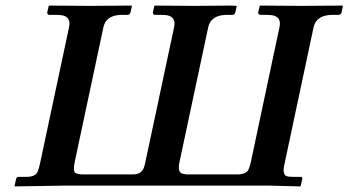

<svg xmlns="http://www.w3.org/2000/svg" viewBox="-20 -666 1247 687"><path d="M1102.1 -568.8 997.1 -75.2Q989.7 -41 1006.8 -35.2Q1014.6 -33.2 1027.8 -33.2H1058.1Q1061.5 -31.7 1062 -27.8L1056.2 -1L1053.7 1L939.5 -2H221.2L33.7 1L32.2 -1L38.1 -27.8Q40.5 -31.7 43.9 -33.2H74.2Q105 -33.2 113.8 -49.8Q118.7 -60.1 123 -80.1L227.1 -568.8Q235.4 -606.9 198.7 -611.8Q190.9 -612.8 182.1 -612.8H155.3Q148.9 -614.7 148.9 -621.1L154.3 -645L156.2 -646Q157.2 -646 304.2 -645L450.2 -646L452.1 -645L446.8 -621.1Q443.8 -613.8 437.5 -612.8H413.1Q359.4 -611.3 350.1 -568.8L247.6 -87.9Q240.7 -54.7 249 -47.9Q257.3 -42 276.9 -42H457Q486.3 -42 495.1 -66.9Q498 -75.2 500.5 -87.9L603 -568.8Q610.8 -606.4 575.7 -611.8Q566.9 -612.8 557.1 -612.8H533.2Q526.9 -614.7 526.9 -621.1L532.2 -645L534.2 -646Q535.2 -646 679.2 -645L805.2 -646L827.1 -645L821.8 -621.1Q818.8 -613.8 813.5 -612.8H789.1Q734.4 -611.3 725.1 -568.8L622.6 -87.9Q614.7 -52.2 630.4 -45.4Q638.2 -42.5 649.9 -42H829.1Q859.9 -42 868.2 -57.6Q873.5 -67.9 877.9 -87.9L980 -568.8Q988.3 -606.9 951.7 -611.8Q943.8 -612.8 935.1 -612.8H911.1Q903.8 -614.7 903.8 -621.1L909.2 -645L911.1 -646Q912.1 -646 1056.2 -645L1205.1 -646L1207 -645L1202.1 -621.1Q1199.2 -613.8 1192.4 -612.8H1166.5Q1111.8 -611.3 1102.1 -568.8Z"/></svg>

Font: Linux Libertine Slanted O
Style: Bold Slanted
Weight: 700
Designer: Philipp H. Poll
Foundry: Philipp H. Poll
Version: Version 5.0.0